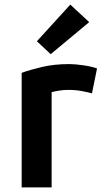

<svg xmlns="http://www.w3.org/2000/svg" viewBox="-20 -813 451 833"><path d="M74 0V-497Q110 -510 162.5 -522.5Q215 -535 281 -535Q306 -535 343 -529.5Q380 -524 401 -516L379 -408Q361 -413 334.5 -418Q308 -423 275 -423Q255 -423 234 -419.5Q213 -416 204 -413V0ZM200 -578 140 -634 285 -793 367 -717Z"/></svg>

Font: Ubuntu Sans
Style: Bold
Weight: 700
Designer: Dalton Maag Ltd
Foundry: Dalton Maag Ltd
Version: Version 1.006; ttfautohint (v1.8.4.7-5d5b)